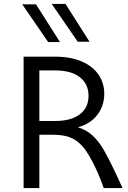

<svg xmlns="http://www.w3.org/2000/svg" viewBox="-20 -956 653 976"><path d="M100 -668H260Q338 -668 394.5 -644Q451 -620 480.5 -577Q510 -534 510 -479Q510 -418 474.5 -372Q439 -326 376 -309Q419 -296 449.5 -268Q480 -240 505 -198Q541 -136 589 -30L603 0H507Q502 -17 482.5 -64.5Q463 -112 435 -161Q403 -218 362 -244.5Q321 -271 250 -271H180V0H100ZM260 -341Q342 -341 386 -375Q430 -409 430 -469Q430 -529 386 -563.5Q342 -598 260 -598H180V-341ZM225 -742 93 -934H163L285 -742ZM375 -744 243 -936H313L435 -744Z"/></svg>

Font: Madhuban Light
Style: Regular
Weight: 300
Designer: jaikishan Patel
Foundry: MagicType
Version: Version 1.000